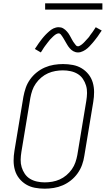

<svg xmlns="http://www.w3.org/2000/svg" viewBox="-20 -1129 640 1157"><path d="M249 8Q219 8 190 2.5Q161 -3 137 -17.5Q113 -32 95.5 -54Q78 -76 70 -103.5Q62 -131 62 -160.5Q62 -190 67 -220L121 -546Q126 -573 135 -599.5Q144 -626 161 -650Q178 -674 201 -692.5Q224 -711 250.5 -722.5Q277 -734 305 -738.5Q333 -743 360 -743Q390 -743 419 -737.5Q448 -732 472 -717.5Q496 -703 513.5 -681Q531 -659 539 -631.5Q547 -604 547 -574.5Q547 -545 542 -515L488 -189Q484 -162 474.5 -135.5Q465 -109 448 -85Q431 -61 408 -42.5Q385 -24 358.5 -12.5Q332 -1 304 3.5Q276 8 249 8ZM250 -30Q272 -30 295 -34Q318 -38 339.5 -47.5Q361 -57 380 -73Q399 -89 413 -109Q427 -129 434.5 -151Q442 -173 446 -195L500 -521Q504 -545 504.5 -568.5Q505 -592 498.5 -613.5Q492 -635 479.5 -653.5Q467 -672 448 -683.5Q429 -695 406 -700Q383 -705 359 -705Q337 -705 314 -701Q291 -697 269.5 -687.5Q248 -678 229 -662Q210 -646 196 -626Q182 -606 174.5 -584Q167 -562 163 -540L109 -214Q105 -190 104.5 -166.5Q104 -143 110.5 -121.5Q117 -100 129.5 -81.5Q142 -63 161 -51.5Q180 -40 203 -35Q226 -30 250 -30ZM450 -813Q442 -813 435 -815Q428 -817 421.5 -820.5Q415 -824 410 -828.5Q405 -833 400 -838.5Q395 -844 391 -850Q387 -856 383.5 -862Q380 -868 376.5 -874Q373 -880 369 -887Q365 -894 361 -900.5Q357 -907 353.5 -912Q350 -917 345.5 -922.5Q341 -928 333 -928Q329 -928 324 -926Q319 -924 315.5 -921.5Q312 -919 308 -916Q304 -913 300 -909Q296 -905 293.5 -902.5Q291 -900 288.5 -897.5Q286 -895 283 -892Q280 -889 277.5 -885.5Q275 -882 272 -878.5Q269 -875 266 -871Q263 -867 260 -863Q257 -859 253.5 -854.5Q250 -850 246.5 -845Q243 -840 240 -835Q237 -830 233.5 -824.5Q230 -819 226 -813L190 -834Q197 -843 202 -851.5Q207 -860 213 -868Q219 -876 224 -883Q229 -890 234 -896Q239 -902 244 -908Q249 -914 254 -919Q259 -924 263.5 -928.5Q268 -933 275 -939Q282 -945 288 -949.5Q294 -954 301.5 -957.5Q309 -961 317 -963Q325 -965 333 -965Q341 -965 347.5 -963.5Q354 -962 361 -958Q368 -954 373 -949.5Q378 -945 383 -939.5Q388 -934 392 -928.5Q396 -923 399.5 -916.5Q403 -910 406.5 -904Q410 -898 413.5 -891Q417 -884 421 -878Q425 -872 429 -867Q433 -862 437.5 -856Q442 -850 450 -850Q454 -850 459 -852.5Q464 -855 467 -857Q470 -859 474 -862Q478 -865 482.5 -869.5Q487 -874 489 -876Q491 -878 493.5 -881Q496 -884 499 -887Q502 -890 504.5 -893Q507 -896 510.5 -899.5Q514 -903 517 -907Q520 -911 522.5 -915.5Q525 -920 529 -924.5Q533 -929 536 -933.5Q539 -938 542.5 -943Q546 -948 549.5 -953.5Q553 -959 557 -965L593 -945Q586 -936 580.5 -927Q575 -918 569.5 -910.5Q564 -903 558.5 -896Q553 -889 548 -882.5Q543 -876 538 -870.5Q533 -865 528.5 -860Q524 -855 519.5 -850Q515 -845 508 -839Q501 -833 495 -829Q489 -825 481 -821Q473 -817 465.5 -815Q458 -813 450 -813ZM252 -1071V-1109H597V-1071Z"/></svg>

Font: Iosevka Extralight Extended
Style: Italic
Weight: 200
Width: 7
Italic angle: -9°
Monospace: yes
Designer: Belleve Invis
Foundry: Belleve Invis
Version: Version 32.5.0; ttfautohint (v1.8.4)